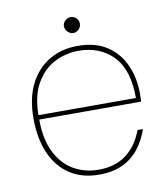

<svg xmlns="http://www.w3.org/2000/svg" viewBox="-75 -696 677 772"><g transform="rotate(-10 263.5 -310.0)"><path d="M269 12Q199 12 149 -21Q99 -54 73 -114.5Q47 -175 47 -256Q47 -339 76 -396Q105 -453 155.5 -483Q206 -513 272 -513Q345 -513 392.5 -481Q440 -449 463 -396.5Q486 -344 486 -282Q486 -273 486 -265.5Q486 -258 485 -248H58V-266H467Q467 -382 413 -437.5Q359 -493 272 -493Q220 -493 174 -469.5Q128 -446 98.5 -395Q69 -344 69 -261V-252Q69 -167 96.5 -113Q124 -59 169.5 -33.5Q215 -8 269 -8Q338 -8 383 -42Q428 -76 451 -138H473Q458 -94 431.5 -60Q405 -26 365 -7Q325 12 269 12ZM265 -567Q252 -567 242 -577Q232 -587 232 -600Q232 -613 242 -622.5Q252 -632 265 -632Q278 -632 287.5 -622.5Q297 -613 297 -600Q297 -587 287.5 -577Q278 -567 265 -567Z"/></g></svg>

Font: DM Sans 17pt Thin
Style: Regular
Weight: 250
Version: Version 4.004;gftools[0.9.30]